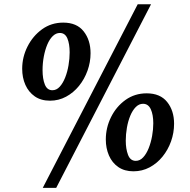

<svg xmlns="http://www.w3.org/2000/svg" viewBox="-20 -832 892 900"><path d="M214.5 -360Q172 -360 143 -380.2Q114 -400.5 99 -434.2Q84 -468 84 -509.5Q84 -564.5 109 -614Q134 -663.5 177.2 -694.8Q220.5 -726 276.5 -726Q340 -726 372.2 -685Q404.5 -644 404.5 -582.5Q404.5 -540.5 390.2 -500.8Q376 -461 350.2 -429.2Q324.5 -397.5 289.8 -378.8Q255 -360 214.5 -360ZM225.5 -409Q245 -409 260 -425.5Q275 -442 285.5 -468.5Q296 -495 301.2 -526.2Q306.5 -557.5 306.5 -586.5Q306.5 -626.5 295.8 -652Q285 -677.5 260.5 -677.5Q242.5 -677.5 227.5 -663Q212.5 -648.5 202 -623.8Q191.5 -599 185.5 -567.8Q179.5 -536.5 179.5 -503Q179.5 -462.5 190.2 -435.8Q201 -409 225.5 -409ZM625.5 -812H688L243.5 48.5H180.5ZM605.5 -29Q563.5 -29 534.5 -49Q505.5 -69 490.8 -103Q476 -137 476 -178Q476 -233.5 500.5 -283Q525 -332.5 568.2 -363.5Q611.5 -394.5 667.5 -394.5Q731 -394.5 763.5 -354Q796 -313.5 796 -252Q796 -209.5 781.8 -169.5Q767.5 -129.5 741.8 -97.8Q716 -66 681.2 -47.5Q646.5 -29 605.5 -29ZM616.5 -78Q636 -78 651.2 -94.5Q666.5 -111 677 -137.5Q687.5 -164 693 -194.5Q698.5 -225 698.5 -254Q698.5 -294.5 686.8 -320Q675 -345.5 650.5 -345.5Q631.5 -345.5 616.2 -330Q601 -314.5 590.5 -289Q580 -263.5 574.8 -233Q569.5 -202.5 569.5 -172.5Q569.5 -134 580.2 -106Q591 -78 616.5 -78Z"/></svg>

Font: Merriweather 24pt SemiCondensed
Style: Bold Italic
Weight: 700
Width: 4
Italic angle: -7.8°
Designer: Eben Sorkin
Foundry: Eben Sorkin
Version: Version 2.101